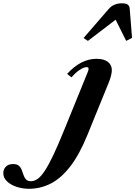

<svg xmlns="http://www.w3.org/2000/svg" viewBox="-328 -891 820 1164"><path d="M-152 253.5Q-191.5 253.5 -227.2 241.8Q-263 230 -285.5 208.5Q-308 187 -308 158Q-308 135.5 -292.5 119.5Q-277 103.5 -248.5 103.5Q-225 103.5 -213.2 114.2Q-201.5 125 -195.8 140.5Q-190 156 -184.8 171.5Q-179.5 187 -169.5 197.5Q-159.5 208 -139 207.5Q-118.5 207 -98.8 192.8Q-79 178.5 -56 143.8Q-33 109 -4 47.8Q25 -13.5 63 -107.5L204.5 -455.5Q207.5 -462.5 208.2 -466.8Q209 -471 209 -474Q209 -484 197 -484Q180 -484 154.2 -466.8Q128.5 -449.5 105.5 -422L79 -443Q162 -534.5 257.5 -534.5Q301.5 -534.5 325.8 -516Q350 -497.5 350 -465Q350 -452 345 -431.8Q340 -411.5 331.5 -391L202 -73Q153 47.5 97 119.2Q41 191 -21.2 222.2Q-83.5 253.5 -152 253.5ZM205 -643 178.5 -660.5 331 -836.5Q360.5 -871 411 -871Q437 -871 447.2 -862.5Q457.5 -854 458.5 -836.5L472.5 -661.5L437 -643L373 -771.5Z"/></svg>

Font: Libre Caslon Text Bold
Style: Italic
Weight: 700
Italic angle: -22.583°
Designer: Pablo Impallari, Rodrigo Fuenzalida, Katja Schimmel
Foundry: Pablo Impallari, Rodrigo Fuenzalida
Version: Version 2.000